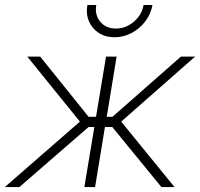

<svg xmlns="http://www.w3.org/2000/svg" viewBox="-41 -759 812 779"><path d="M-21.5 0 283.2 -265.6 69.8 -529.3H122.1L318.4 -285.2H348.6L389.2 -529.3H432.1L392.1 -285.2H415.5L692.9 -529.3H750.5L450.7 -265.6L667 0H613.8L414.6 -243.7H384.8L344.7 0H301.3L341.8 -243.7H318.4L37.6 0ZM423.3 -607.9Q386.7 -607.9 359.6 -625.5Q332.5 -643.1 319.8 -672.9Q307.1 -702.6 313.5 -738.8H349.6Q342.8 -698.2 366 -670.7Q389.2 -643.1 429.7 -643.1Q456.5 -643.1 480.2 -655.8Q503.9 -668.5 520.5 -690.2Q537.1 -711.9 541.5 -738.8H577.6Q571.3 -702.6 548.8 -672.9Q526.4 -643.1 493.7 -625.5Q460.9 -607.9 423.3 -607.9Z"/></svg>

Font: Inter 24pt ExtraLight
Style: Italic
Weight: 250
Italic angle: -9.3988°
Version: Version 4.001;git-66647c0bb